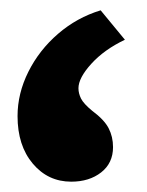

<svg xmlns="http://www.w3.org/2000/svg" viewBox="-20 -327 284 372"><path d="M175 -307 222 -250Q182 -231 157 -203.5Q132 -176 132 -156Q132 -146 137 -136Q142 -126 159 -112Q182 -95 190.5 -78.5Q199 -62 199 -42Q199 -11 176 7Q153 25 118 25Q73 25 43.5 -10Q14 -45 14 -102Q14 -146 35 -188Q56 -230 92.5 -261.5Q129 -293 175 -307Z"/></svg>

Font: Readex Pro
Style: Bold
Weight: 700
Designer: Bonnie Shaver-Troup, Thomas Jockin
Foundry: Lexend
Version: Version 1.203; ttfautohint (v1.8.3)